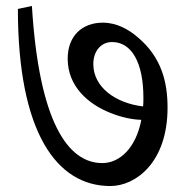

<svg xmlns="http://www.w3.org/2000/svg" viewBox="-20 -653 628 644"><path d="M350 -29C435 -29 542 -108 542 -292C542 -377 522 -461 442 -528C413 -553 373 -577 325 -577C256 -577 207 -533 207 -456C207 -364 275 -304 351 -274C386 -260 422 -252 454 -251C436 -157 382 -106 323 -106C208 -106 111 -243 87 -633L40 -623C40 -209 170 -29 350 -29ZM293 -438C293 -482 319 -512 356 -512C421 -512 461 -444 461 -325C461 -315 461 -305 460 -296C367 -307 293 -361 293 -438Z"/></svg>

Font: Noto Serif Devanagari
Style: Regular
Weight: 400
Designer: Universal Thirst, Indian Type Foundry and the Monotype Design Team
Foundry: Monotype Imaging Inc.
Version: Version 2.004